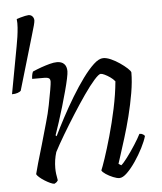

<svg xmlns="http://www.w3.org/2000/svg" viewBox="-82 -749 669 794"><g transform="rotate(-5 252.0 -352.0)"><path d="M-30.6 -384 5.5 -579Q9.3 -598 12.1 -618Q15 -638 16.4 -657Q17.8 -676 15.9 -692Q21.6 -694 31.6 -697Q41.6 -700 51.5 -702Q61.5 -704 65.3 -704Q75.8 -704 81.9 -697Q88.1 -690 88.1 -680Q88.1 -675 84.3 -660Q80.5 -645 71 -614L6.4 -395Q2.6 -391 -6.9 -387.5Q-16.4 -384 -30.6 -384ZM112 0Q106 0 95 -5Q84 -10 72 -17.5Q60 -25 51 -33Q42 -41 40 -46Q43 -59 52 -90.5Q61 -122 74 -165.5Q87 -209 100 -257Q110 -291 117 -326.5Q124 -362 128.5 -388.5Q133 -415 133 -422Q133 -433 127 -436.5Q121 -440 110 -440H58Q58 -448 59.5 -456Q61 -464 64 -470Q82 -478 100.5 -484.5Q119 -491 136 -495.5Q153 -500 166 -500Q185 -500 195.5 -489.5Q206 -479 206 -459Q206 -450 201.5 -428.5Q197 -407 189 -377.5Q181 -348 171.5 -315.5Q162 -283 152 -252.5Q142 -222 134 -199L138 -195Q155 -230 176.5 -270.5Q198 -311 222.5 -351.5Q247 -392 271.5 -425.5Q296 -459 318 -479.5Q340 -500 358 -500Q372 -500 390 -492Q408 -484 425.5 -472Q443 -460 455.5 -448.5Q468 -437 469 -431Q469 -393 461 -346Q453 -299 441 -251.5Q429 -204 416 -162.5Q403 -121 394 -93Q385 -65 383 -59L394 -52Q403 -59 420 -81.5Q437 -104 454 -130.5Q471 -157 480 -175Q489 -175 495 -171Q501 -167 502 -164Q496 -143 482 -115.5Q468 -88 450 -61.5Q432 -35 414 -17.5Q396 0 382 0Q372 0 356 -6.5Q340 -13 326.5 -22Q313 -31 310 -38Q315 -49 327.5 -86Q340 -123 355 -176Q370 -229 382.5 -287.5Q395 -346 400 -400Q392 -410 380.5 -418Q369 -426 358.5 -431Q348 -436 342 -436Q334 -436 314.5 -414Q295 -392 270 -356Q245 -320 219 -279Q193 -238 169.5 -198.5Q146 -159 131 -130Q126 -114 123.5 -97.5Q121 -81 121 -64Q121 -52 122.5 -40Q124 -28 127 -13Q125 -10 122.5 -7Q120 -4 112 0Z"/></g></svg>

Font: Texturina Medium 12pt Thin
Style: Italic
Weight: 250
Italic angle: -11°
Version: Version 1.002